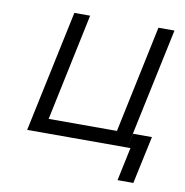

<svg xmlns="http://www.w3.org/2000/svg" viewBox="-74 -570 748 778"><g transform="rotate(10 300.0 -181.5)"><path d="M170 -500 64 0H476L582 -500H516L423 -59H142L235 -500ZM460 137H525L567 -59H489L476 0H489Z"/></g></svg>

Font: LT Wave Mono Light
Style: Italic
Weight: 300
Designer: Daniel Lyons
Version: Version 2.5 (Glyphs App)